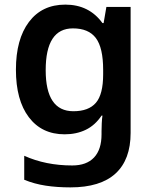

<svg xmlns="http://www.w3.org/2000/svg" viewBox="-20 -572 666 832"><path d="M263 -552Q366 -552 424 -472H429L441 -542H546V4Q546 120 480.5 180Q415 240 285 240Q227 240 178 232.5Q129 225 85 207V103Q178 145 293 145Q355 145 387.5 110.5Q420 76 420 10V-4Q420 -19 421 -39Q422 -59 424 -71H420Q392 -29 351.5 -9.5Q311 10 260 10Q161 10 105 -64Q49 -138 49 -270Q49 -402 105.5 -477Q162 -552 263 -552ZM296 -449Q178 -449 178 -268Q178 -90 298 -90Q364 -90 395.5 -126.5Q427 -163 427 -250V-269Q427 -365 395.5 -407Q364 -449 296 -449Z"/></svg>

Font: Noto Sans Gurmukhi UI SemiBold
Style: Regular
Weight: 600
Designer: Jelle Bosma - Monotype Design Team
Foundry: Monotype Imaging Inc.
Version: Version 2.004; ttfautohint (v1.8.4.7-5d5b)